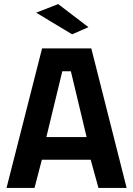

<svg xmlns="http://www.w3.org/2000/svg" viewBox="-20 -920 652 940"><path d="M12 0 186 -683H427L600 0H462L424 -138H185L149 0ZM207 -249H404L327 -571H285ZM333 -752 157 -858 265 -900 413 -787Z"/></svg>

Font: Cairo Play
Style: Bold
Weight: 700
Version: Version 3.119